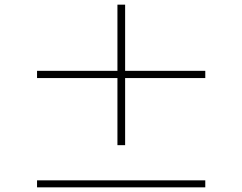

<svg xmlns="http://www.w3.org/2000/svg" viewBox="-20 -820 1040 824"><path d="M517 -197H484V-485H139V-516H484V-800H517V-516H861V-485H517ZM861 -16H139V-46H861Z"/></svg>

Font: IBM Plex Sans JP ExtraLight
Style: Regular
Weight: 200
Designer: Mike Abbink; Paul van der Laan; Pieter van Rosmalen; Wujin Sim; Yejin Wi; Jinhee Kim; Boomi Park; Yona Kim; Kichan Ma
Foundry: Sandoll Inc.
Version: Version 1.001